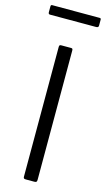

<svg xmlns="http://www.w3.org/2000/svg" viewBox="-141 -982 565 1027"><g transform="rotate(15 141.5 -468.5)"><path d="M169 -742Q175 -742 177 -739.5Q179 -737 179 -730V-15Q179 -6 176 -3Q173 0 164 0H118Q110 0 107 -2.5Q104 -5 104 -12V-730Q104 -737 106.5 -739.5Q109 -742 115 -742ZM283 -896Q283 -885 270 -885H14Q5 -885 5 -896V-928Q5 -937 12 -937H276Q283 -937 283 -929Z"/></g></svg>

Font: Libre Franklin Light
Style: Regular
Weight: 300
Designer: Pablo Impallari, Rodrigo Fuenzalida
Foundry: Impallari Type
Version: Version 1.002; ttfautohint (v1.5)